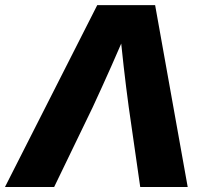

<svg xmlns="http://www.w3.org/2000/svg" viewBox="-56 -748 821 768"><path d="M-36.1 0 333 -727.5H564.5L694.8 0H504.9L459 -319.3Q448.2 -398.9 438.7 -482.4Q429.2 -565.9 420.4 -661.6H466.3Q426.3 -566.4 389.2 -482.9Q352.1 -399.4 314.9 -319.3L160.6 0Z"/></svg>

Font: Inter 28pt ExtraBold
Style: Italic
Weight: 800
Italic angle: -9.3988°
Designer: Rasmus Andersson
Foundry: rsms
Version: Version 4.001;git-66647c0bb